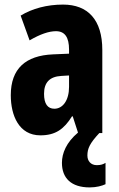

<svg xmlns="http://www.w3.org/2000/svg" viewBox="-20 -580 518 837"><path d="M361 98C361 68 371 45 413 0H426V-362C426 -494 363 -560 255 -560C185 -560 121 -543 70 -512L109 -404C155 -431 193 -444 224 -444C263 -444 281 -417 281 -364V-346L211 -343C92 -338 27 -281 27 -165C27 -76 63 10 156 10C222 10 259 -17 294 -73H297L320 -2C269 41 250 88 250 130C250 196 290 237 371 237C401 237 425 230 440 223V130C430 136 420 140 402 140C376 140 361 122 361 98ZM247 -249 281 -251V-201C281 -143 254 -106 217 -106C188 -106 172 -127 172 -171C172 -221 197 -246 247 -249Z"/></svg>

Font: Noto Sans Arabic UI XCn XBd
Style: Regular
Weight: 800
Width: 2
Designer: Monotype Design Team, Nadine Chahine and Nizar Qandah
Foundry: Monotype Imaging Inc.
Version: Version 2.010